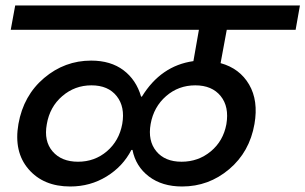

<svg xmlns="http://www.w3.org/2000/svg" viewBox="-20 -760 1109 697"><path d="M263.2 -172.9Q323.7 -172.9 368.2 -210.9Q412.6 -249 423.8 -310.1Q434.6 -372.1 403.6 -411.1Q372.6 -450.2 312 -450.2Q251.5 -450.2 206.1 -411.1Q160.6 -372.1 149.9 -309.1Q138.7 -248 170.9 -210.4Q203.1 -172.9 263.2 -172.9ZM801.8 -309.1Q812.5 -372.6 781 -411.4Q749.5 -450.2 689 -450.2Q627.9 -450.2 583 -411.1Q538.1 -372.1 526.9 -310.1Q516.1 -249 547.4 -210.9Q578.6 -172.9 639.2 -172.9Q699.7 -172.9 745.1 -210.4Q790.5 -248 801.8 -309.1ZM641.1 -83Q568.4 -83 520.5 -119.4Q472.7 -155.8 460.9 -215.8H457Q426.3 -155.8 366.9 -119.4Q307.6 -83 234.9 -83Q137.7 -83 83.5 -146Q29.3 -209 46.9 -310.1Q65.4 -413.6 140.1 -476.8Q214.8 -540 311 -540Q381.8 -540 428.2 -505.1Q474.6 -470.2 492.2 -409.2H495.1Q564 -521.5 682.1 -538.1L702.1 -651.9H19L35.2 -740.2H1068.8L1053.2 -651.9H803.2L780.8 -530.8Q850.1 -511.7 884.3 -453.1Q918.5 -394.5 903.8 -310.1Q886.2 -208.5 812 -145.8Q737.8 -83 641.1 -83Z"/></svg>

Font: SVN-Poppins Medium
Style: Italic
Weight: 500
Italic angle: -10°
Designer: Ninad Kale (Devanagari), Jonny Pinhorn (Latin)
Foundry: Indian Type Foundry
Version: Version 3.002 2017